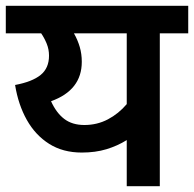

<svg xmlns="http://www.w3.org/2000/svg" viewBox="-20 -642 669 662"><path d="M629 -622V-527H531V0H417V-159Q385 -139 347 -127.5Q309 -116 262 -116Q197 -116 149.5 -146Q102 -176 72.5 -228.5Q43 -281 32 -349Q91 -360 120 -383.5Q149 -407 149 -450Q149 -472 141 -491.5Q133 -511 122 -527H0V-622ZM156 -293Q174 -253 201.5 -232Q229 -211 271 -211Q315 -211 352 -230.5Q389 -250 417 -283V-527H235Q248 -504 255 -480Q262 -456 262 -429Q262 -331 156 -293Z"/></svg>

Font: Noto Sans Devanagari UI SemiBold
Style: Regular
Weight: 600
Designer: Jelle Bosma - Monotype Design Team
Foundry: Monotype Imaging Inc.
Version: Version 2.003; ttfautohint (v1.8.4.7-5d5b)